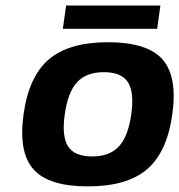

<svg xmlns="http://www.w3.org/2000/svg" viewBox="-20 -662 646 692"><path d="M156.2 -448.2Q228.5 -509.8 369.6 -509.8Q510.7 -509.8 565.4 -448.2Q620.1 -386.7 601.1 -250Q582 -113.3 509.8 -51.8Q437.5 9.8 296.4 9.8Q155.3 9.8 100.6 -51.8Q45.9 -113.3 64.9 -250Q84 -386.7 156.2 -448.2ZM453.1 -250Q464.4 -330.1 440.9 -366Q417.5 -401.9 354.5 -401.9Q291.5 -401.9 258.1 -366Q224.6 -330.1 213.4 -250Q202.1 -169.9 225.6 -134Q249 -98.1 312 -98.1Q375 -98.1 408.4 -134.3Q441.9 -170.4 453.1 -250ZM218.3 -642.1H558.1L546.4 -558.1H206.5Z"/></svg>

Font: Fivo Sans
Style: Italic
Weight: 700
Designer: Alexander Slobzheninov
Foundry: Alexander Slobzheninov
Version: 1.0